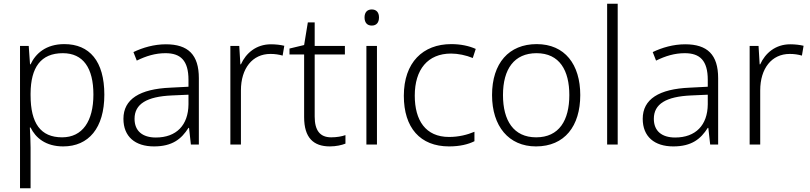

<svg xmlns="http://www.w3.org/2000/svg" viewBox="-20 -780 4371 1036"><path d="M327 -542C228 -542 172 -491 145 -433H142L135 -532H88V236H145V17C145 -16 143 -58 141 -92H145C172 -36 227 10 321 10C458 10 543 -89 543 -269C543 -450 463 -542 327 -542ZM319 -493C429 -493 484 -413 484 -270C484 -126 425 -39 315 -39C199 -39 145 -115 145 -266V-276C146 -416 200 -493 319 -493Z M875 -541C811 -541 750 -523 700 -499L718 -453C769 -478 818 -493 873 -493C954 -493 997 -454 997 -349V-312L900 -307C734 -300 646 -245 646 -139C646 -43 709 10 811 10C910 10 959 -30 997 -90H1000L1010 0H1053V-358C1053 -485 995 -541 875 -541ZM907 -265 997 -269V-217C996 -105 932 -38 821 -38C749 -38 706 -73 706 -139C706 -219 772 -259 907 -265Z M1442 -541C1362 -541 1307 -493 1280 -433H1277L1271 -532H1223V0H1280V-292C1280 -411 1342 -489 1439 -489C1463 -489 1484 -486 1505 -480L1514 -533C1493 -538 1468 -541 1442 -541Z M1767 -39C1706 -39 1678 -77 1678 -151V-486H1841V-532H1678V-659H1641L1621 -537L1542 -518V-486H1621V-148C1621 -37 1671 10 1760 10C1793 10 1824 3 1844 -5V-51C1825 -44 1797 -39 1767 -39Z M1986 -729C1961 -729 1947 -713 1947 -686C1947 -658 1961 -642 1986 -642C2011 -642 2025 -658 2025 -686C2025 -713 2011 -729 1986 -729ZM2014 -532H1957V0H2014Z M2403 10C2461 10 2506 -1 2540 -18V-69C2502 -53 2456 -41 2403 -41C2276 -41 2218 -131 2218 -264C2218 -405 2288 -491 2414 -491C2451 -491 2495 -482 2531 -467L2547 -516C2512 -532 2466 -542 2415 -542C2262 -542 2159 -443 2159 -263C2159 -91 2247 10 2403 10Z M3111 -267C3111 -432 3028 -542 2876 -542C2726 -542 2635 -439 2635 -267C2635 -99 2725 10 2872 10C3027 10 3111 -100 3111 -267ZM2694 -267C2694 -408 2755 -493 2875 -493C3000 -493 3052 -399 3052 -267C3052 -131 2997 -39 2873 -39C2751 -39 2694 -130 2694 -267Z M3313 0V-760H3256V0Z M3677 -541C3613 -541 3552 -523 3502 -499L3520 -453C3571 -478 3620 -493 3675 -493C3756 -493 3799 -454 3799 -349V-312L3702 -307C3536 -300 3448 -245 3448 -139C3448 -43 3511 10 3613 10C3712 10 3761 -30 3799 -90H3802L3812 0H3855V-358C3855 -485 3797 -541 3677 -541ZM3709 -265 3799 -269V-217C3798 -105 3734 -38 3623 -38C3551 -38 3508 -73 3508 -139C3508 -219 3574 -259 3709 -265Z M4244 -541C4164 -541 4109 -493 4082 -433H4079L4073 -532H4025V0H4082V-292C4082 -411 4144 -489 4241 -489C4265 -489 4286 -486 4307 -480L4316 -533C4295 -538 4270 -541 4244 -541Z"/></svg>

Font: Noto Sans Ethiopic Light
Style: Regular
Weight: 300
Designer: Monotype Design Team
Foundry: Monotype Imaging Inc.
Version: Version 2.102